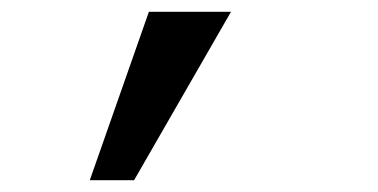

<svg xmlns="http://www.w3.org/2000/svg" viewBox="-20 -162 640 325"><path d="M232 -142H371L207 143H132Z"/></svg>

Font: IBM Plex Mono Text
Style: Italic
Weight: 450
Italic angle: -9°
Monospace: yes
Designer: Mike Abbink, Paul van der Laan, Pieter van Rosmalen
Foundry: Bold Monday
Version: Version 2.1